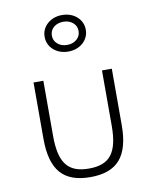

<svg xmlns="http://www.w3.org/2000/svg" viewBox="-86 -816 709 894"><g transform="rotate(-10 269.0 -369.0)"><path d="M269.1 14.5Q173.2 14.5 128.6 -37Q84.1 -88.6 84.1 -198.2V-465.5H130.5V-204.5Q130.5 -156.8 138.2 -123Q145.9 -89.1 162.7 -67.5Q179.5 -45.9 205.7 -35.9Q231.8 -25.9 269.1 -25.9Q306.4 -25.9 332.7 -35.9Q359.1 -45.9 375.7 -67.5Q392.3 -89.1 400 -123Q407.7 -156.8 407.7 -204.5V-465.5H454.1V-198.2Q454.1 -88.6 409.5 -37Q365 14.5 269.1 14.5ZM269.1 -579.1Q248.6 -579.1 230.9 -585.5Q213.2 -591.8 200 -603.4Q186.8 -615 179.3 -630.7Q171.8 -646.4 171.8 -665.5Q171.8 -684.5 179.3 -700.2Q186.8 -715.9 200 -727.5Q213.2 -739.1 230.9 -745.5Q248.6 -751.8 269.1 -751.8Q289.5 -751.8 307.3 -745.5Q325 -739.1 338.2 -727.5Q351.4 -715.9 358.9 -700.2Q366.4 -684.5 366.4 -665.5Q366.4 -646.4 358.9 -630.7Q351.4 -615 338.2 -603.4Q325 -591.8 307.3 -585.5Q289.5 -579.1 269.1 -579.1ZM269.1 -610.5Q296.4 -610.5 314.3 -625.9Q332.3 -641.4 332.3 -665.5Q332.3 -689.5 314.3 -704.8Q296.4 -720 269.1 -720Q241.8 -720 223.9 -704.8Q205.9 -689.5 205.9 -665.5Q205.9 -641.4 223.9 -625.9Q241.8 -610.5 269.1 -610.5Z"/></g></svg>

Font: Spartan Light
Style: Regular
Weight: 300
Designer: Matt Bailey, Mirko Velimirovic
Foundry: Matt Bailey
Version: Version 1.005